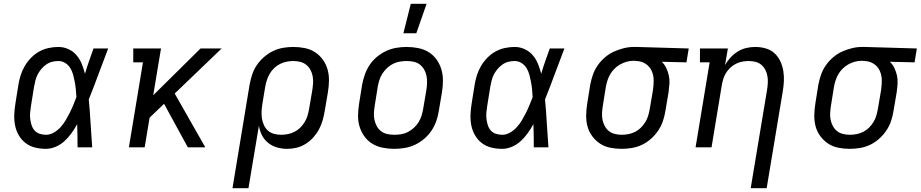

<svg xmlns="http://www.w3.org/2000/svg" viewBox="-20 -775 4843 1010"><path d="M221 8Q191 8 163.5 1Q136 -6 114.5 -22.5Q93 -39 79 -63Q65 -87 59.5 -114.5Q54 -142 55 -171Q56 -200 61 -230L77 -330Q81 -355 89 -380Q97 -405 110.5 -428Q124 -451 143.5 -471Q163 -491 186.5 -504Q210 -517 236 -522.5Q262 -528 287 -528Q315 -528 340 -516.5Q365 -505 382.5 -484.5Q400 -464 410 -439Q420 -414 427 -387Q437 -421 448.5 -454Q460 -487 472 -520H549Q523 -453 498.5 -386Q474 -319 447 -252Q453 -190 456.5 -126.5Q460 -63 465 0H388Q388 -31 387.5 -61.5Q387 -92 386 -122Q373 -98 356.5 -75Q340 -52 319.5 -33Q299 -14 273 -3Q247 8 221 8ZM222 -66Q243 -66 263 -77.5Q283 -89 298.5 -106Q314 -123 325.5 -142.5Q337 -162 347 -182Q357 -202 365.5 -222.5Q374 -243 382 -264Q381 -284 379 -304Q377 -324 373.5 -343Q370 -362 365 -381Q360 -400 350 -416.5Q340 -433 323.5 -443.5Q307 -454 287 -454Q271 -454 254.5 -450Q238 -446 223 -435.5Q208 -425 196.5 -411Q185 -397 177.5 -382Q170 -367 166 -350.5Q162 -334 159 -318L143 -218Q140 -200 138.5 -183Q137 -166 139 -149.5Q141 -133 146 -117Q151 -101 161.5 -89Q172 -77 188 -71.5Q204 -66 222 -66Z M658 0 732 -447H681V-520H827L786 -274L1035 -520H1146L899 -283L1060 0H968L843 -229L767 -156L741 0Z M1203 215 1293 -330Q1298 -356 1306.5 -382.5Q1315 -409 1331 -432.5Q1347 -456 1369.5 -475.5Q1392 -495 1417.5 -507Q1443 -519 1470 -523.5Q1497 -528 1523 -528Q1554 -528 1583.5 -522Q1613 -516 1637 -500.5Q1661 -485 1678 -461.5Q1695 -438 1703 -410Q1711 -382 1710.5 -351.5Q1710 -321 1705 -290L1688 -190Q1684 -166 1677 -141.5Q1670 -117 1658 -94.5Q1646 -72 1628 -52Q1610 -32 1587.5 -18Q1565 -4 1540.5 2Q1516 8 1491 8Q1463 8 1437 0.5Q1411 -7 1390.5 -23.5Q1370 -40 1358 -63.5Q1346 -87 1342 -114L1287 215ZM1459 -66Q1476 -66 1494 -69.5Q1512 -73 1529 -81.5Q1546 -90 1559.5 -103.5Q1573 -117 1583 -133.5Q1593 -150 1598 -167.5Q1603 -185 1606 -202L1623 -302Q1626 -321 1627 -339.5Q1628 -358 1624.5 -375.5Q1621 -393 1612.5 -408.5Q1604 -424 1590.5 -434.5Q1577 -445 1559.5 -449.5Q1542 -454 1523 -454Q1506 -454 1488 -450.5Q1470 -447 1453 -438.5Q1436 -430 1422 -416.5Q1408 -403 1398.5 -386.5Q1389 -370 1383.5 -352.5Q1378 -335 1375 -318L1360 -227Q1357 -208 1356 -189Q1355 -170 1358 -151.5Q1361 -133 1368.5 -116.5Q1376 -100 1389.5 -88Q1403 -76 1421 -71Q1439 -66 1459 -66Z M2054 8Q2023 8 1993 2Q1963 -4 1938.5 -19Q1914 -34 1897 -57.5Q1880 -81 1871.5 -109Q1863 -137 1863.5 -168Q1864 -199 1869 -230L1885 -330Q1890 -357 1899.5 -383.5Q1909 -410 1924.5 -433.5Q1940 -457 1963 -476Q1986 -495 2012 -507Q2038 -519 2065.5 -523.5Q2093 -528 2119 -528Q2150 -528 2180 -522Q2210 -516 2234.5 -501Q2259 -486 2276 -462.5Q2293 -439 2301.5 -411Q2310 -383 2310 -352Q2310 -321 2305 -290L2288 -190Q2284 -163 2274.5 -136.5Q2265 -110 2249 -86.5Q2233 -63 2210.5 -44Q2188 -25 2162 -13Q2136 -1 2108 3.5Q2080 8 2054 8ZM2054 -66Q2072 -66 2090.5 -69Q2109 -72 2125.5 -80.5Q2142 -89 2157 -102.5Q2172 -116 2182 -132.5Q2192 -149 2197.5 -166.5Q2203 -184 2206 -202L2223 -302Q2226 -321 2226.5 -340Q2227 -359 2223.5 -376.5Q2220 -394 2211 -409.5Q2202 -425 2188.5 -435.5Q2175 -446 2157 -450Q2139 -454 2120 -454Q2102 -454 2083.5 -451Q2065 -448 2048 -439.5Q2031 -431 2016.5 -417.5Q2002 -404 1991.5 -387.5Q1981 -371 1975.5 -353.5Q1970 -336 1967 -318L1951 -218Q1948 -199 1947 -180Q1946 -161 1950 -143.5Q1954 -126 1962.5 -110.5Q1971 -95 1985 -84.5Q1999 -74 2017 -70Q2035 -66 2054 -66ZM2102 -600 2141 -755H2224L2170 -600Z M2621 8Q2591 8 2563.5 1Q2536 -6 2514.5 -22.5Q2493 -39 2479 -63Q2465 -87 2459.5 -114.5Q2454 -142 2455 -171Q2456 -200 2461 -230L2477 -330Q2481 -355 2489 -380Q2497 -405 2510.5 -428Q2524 -451 2543.5 -471Q2563 -491 2586.5 -504Q2610 -517 2636 -522.5Q2662 -528 2687 -528Q2715 -528 2740 -516.5Q2765 -505 2782.5 -484.5Q2800 -464 2810 -439Q2820 -414 2827 -387Q2837 -421 2848.5 -454Q2860 -487 2872 -520H2949Q2923 -453 2898.5 -386Q2874 -319 2847 -252Q2853 -190 2856.5 -126.5Q2860 -63 2865 0H2788Q2788 -31 2787.5 -61.5Q2787 -92 2786 -122Q2773 -98 2756.5 -75Q2740 -52 2719.5 -33Q2699 -14 2673 -3Q2647 8 2621 8ZM2622 -66Q2643 -66 2663 -77.5Q2683 -89 2698.5 -106Q2714 -123 2725.5 -142.5Q2737 -162 2747 -182Q2757 -202 2765.5 -222.5Q2774 -243 2782 -264Q2781 -284 2779 -304Q2777 -324 2773.5 -343Q2770 -362 2765 -381Q2760 -400 2750 -416.5Q2740 -433 2723.5 -443.5Q2707 -454 2687 -454Q2671 -454 2654.5 -450Q2638 -446 2623 -435.5Q2608 -425 2596.5 -411Q2585 -397 2577.5 -382Q2570 -367 2566 -350.5Q2562 -334 2559 -318L2543 -218Q2540 -200 2538.5 -183Q2537 -166 2539 -149.5Q2541 -133 2546 -117Q2551 -101 2561.5 -89Q2572 -77 2588 -71.5Q2604 -66 2622 -66Z M3250 8Q3219 8 3189.5 2Q3160 -4 3136.5 -19.5Q3113 -35 3095.5 -58.5Q3078 -82 3070.5 -110Q3063 -138 3063.5 -168.5Q3064 -199 3069 -230L3085 -330Q3090 -356 3099 -382Q3108 -408 3124 -431Q3140 -454 3162 -473Q3184 -492 3209.5 -503.5Q3235 -515 3261.5 -521.5Q3288 -528 3314 -528H3331L3603 -520L3591 -447L3461 -450Q3476 -436 3485 -417Q3494 -398 3498.5 -377.5Q3503 -357 3501.5 -334.5Q3500 -312 3497 -290L3480 -190Q3476 -164 3467 -137.5Q3458 -111 3442 -87.5Q3426 -64 3404 -44.5Q3382 -25 3356.5 -13Q3331 -1 3303.5 3.5Q3276 8 3250 8ZM3251 -66Q3268 -66 3286 -69.5Q3304 -73 3321 -81.5Q3338 -90 3351.5 -103.5Q3365 -117 3375 -133.5Q3385 -150 3390 -167.5Q3395 -185 3398 -202L3415 -302Q3419 -329 3418.5 -355Q3418 -381 3407.5 -403.5Q3397 -426 3376 -439.5Q3355 -453 3329 -454L3319 -455H3310Q3293 -455 3275.5 -450Q3258 -445 3242 -436Q3226 -427 3212.5 -413.5Q3199 -400 3190 -384.5Q3181 -369 3175.5 -352Q3170 -335 3167 -318L3151 -218Q3148 -199 3147 -180.5Q3146 -162 3149.5 -144.5Q3153 -127 3161.5 -111.5Q3170 -96 3183 -85.5Q3196 -75 3214 -70.5Q3232 -66 3251 -66Z M3929 215 4015 -302Q4018 -321 4019 -339Q4020 -357 4017 -374.5Q4014 -392 4006 -407.5Q3998 -423 3985 -434Q3972 -445 3955 -449.5Q3938 -454 3919 -454Q3903 -454 3885.5 -451Q3868 -448 3852 -440Q3836 -432 3822.5 -419.5Q3809 -407 3799.5 -392Q3790 -377 3785 -360.5Q3780 -344 3777 -327L3723 0H3639L3713 -447H3662V-520H3809L3794 -433Q3806 -454 3823 -472.5Q3840 -491 3861 -504Q3882 -517 3905.5 -522.5Q3929 -528 3952 -528Q3981 -528 4007.5 -520.5Q4034 -513 4053.5 -495.5Q4073 -478 4084.5 -453.5Q4096 -429 4100.5 -402Q4105 -375 4103.5 -347Q4102 -319 4097 -290L4013 215Z M4450 8Q4419 8 4389.5 2Q4360 -4 4336.5 -19.5Q4313 -35 4295.5 -58.5Q4278 -82 4270.5 -110Q4263 -138 4263.5 -168.5Q4264 -199 4269 -230L4285 -330Q4290 -356 4299 -382Q4308 -408 4324 -431Q4340 -454 4362 -473Q4384 -492 4409.5 -503.5Q4435 -515 4461.5 -521.5Q4488 -528 4514 -528H4531L4803 -520L4791 -447L4661 -450Q4676 -436 4685 -417Q4694 -398 4698.5 -377.5Q4703 -357 4701.5 -334.5Q4700 -312 4697 -290L4680 -190Q4676 -164 4667 -137.5Q4658 -111 4642 -87.5Q4626 -64 4604 -44.5Q4582 -25 4556.5 -13Q4531 -1 4503.5 3.5Q4476 8 4450 8ZM4451 -66Q4468 -66 4486 -69.5Q4504 -73 4521 -81.5Q4538 -90 4551.5 -103.5Q4565 -117 4575 -133.5Q4585 -150 4590 -167.5Q4595 -185 4598 -202L4615 -302Q4619 -329 4618.5 -355Q4618 -381 4607.5 -403.5Q4597 -426 4576 -439.5Q4555 -453 4529 -454L4519 -455H4510Q4493 -455 4475.5 -450Q4458 -445 4442 -436Q4426 -427 4412.5 -413.5Q4399 -400 4390 -384.5Q4381 -369 4375.5 -352Q4370 -335 4367 -318L4351 -218Q4348 -199 4347 -180.5Q4346 -162 4349.5 -144.5Q4353 -127 4361.5 -111.5Q4370 -96 4383 -85.5Q4396 -75 4414 -70.5Q4432 -66 4451 -66Z"/></svg>

Font: Iosevka HT Extended
Style: Italic
Weight: 400
Width: 7
Italic angle: -9°
Monospace: yes
Designer: Belleve Invis
Foundry: Belleve Invis
Version: Version 32.3.0; ttfautohint (v1.8.4)